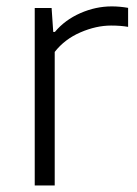

<svg xmlns="http://www.w3.org/2000/svg" viewBox="-20 -566 418 586"><path d="M86 -541.5H137.5L142.5 -468.5H147.5Q178 -505 225 -525.8Q272 -546.5 321 -546.5Q345.5 -546.5 371 -542V-484Q349 -488 319 -488Q273.5 -488 225.5 -467.2Q177.5 -446.5 147 -407.5V0H86Z"/></svg>

Font: Encode Sans Semi Expanded Light
Style: Regular
Weight: 300
Width: 6
Designer: Multiple Designers
Foundry: Impallari Type
Version: Version 2.000